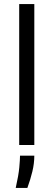

<svg xmlns="http://www.w3.org/2000/svg" viewBox="-20 -710 262 940"><path d="M74 0V-690H148V0ZM57 210Q71 148 74.5 109.5Q78 71 78 52H148Q148 90 138.5 129.5Q129 169 114 210Z"/></svg>

Font: Bricolage Grotesque 36pt Light
Style: Regular
Weight: 300
Designer: Mathieu Triay
Foundry: Atelier Triay
Version: Version 1.001;gftools[0.9.33.dev8+g029e19f]